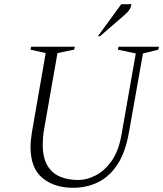

<svg xmlns="http://www.w3.org/2000/svg" viewBox="-20 -882 775 912"><path d="M327 10Q238 10 181.5 -36.5Q125 -83 125 -185Q125 -202 127 -219Q129 -236 132 -256L197 -630L125 -646L128 -660H336L332 -646L253 -630L190 -271Q186 -250 184.5 -231Q183 -212 183 -195Q183 -133 205 -96Q227 -59 265 -43Q303 -27 352 -27Q391 -27 433 -48Q475 -69 508.5 -115Q542 -161 556 -236L625 -628L540 -646L543 -660H735L732 -646L659 -628L593 -256Q576 -158 537.5 -100Q499 -42 445 -16Q391 10 327 10ZM445 -710 556 -862H604Q602 -847 594.5 -835.5Q587 -824 573 -812L455 -710Z"/></svg>

Font: Spectral ExtraLight
Style: Italic
Weight: 275
Italic angle: -10°
Designer: Jean-Baptiste Levee
Foundry: Production Type
Version: Version 2.001